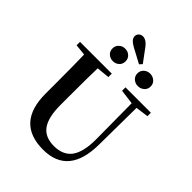

<svg xmlns="http://www.w3.org/2000/svg" viewBox="-305 -1255 1427 1427"><g transform="rotate(45 408.5 -541.5)"><path d="M412 19Q131 19 131 -289V-400Q131 -598 128 -697L40 -706V-742H374V-706L272 -696Q269 -599 269 -400V-307Q269 -174 316 -113Q360 -57 450 -57Q544 -57 590 -117Q638 -181 637 -317L634 -691L518 -706V-742H785V-706L684 -692L680 -306Q679 19 412 19ZM266 -926Q285 -944 314 -944Q342 -944 362 -926Q382 -908 382 -878.5Q382 -849 362 -831Q342 -813 313.5 -813Q285 -813 265 -831Q245 -849 245 -878.5Q245 -908 266 -926ZM528 -831Q507 -849 507 -878.5Q507 -908 528 -926Q548 -944 576 -944Q604 -944 625 -926Q646 -908 646 -878.5Q646 -849 625 -831Q604 -813 576 -813Q548 -813 528 -831ZM468 -934 350 -997Q297 -1026 297 -1059Q297 -1077 310 -1089.5Q323 -1102 342 -1102Q376 -1102 407 -1063L487 -955Z"/></g></svg>

Font: GenRyuMin TW B
Style: Regular
Weight: 700
Version: Version 1.501;PS 1;hotconv 16.6.51;makeotf.lib2.5.65220